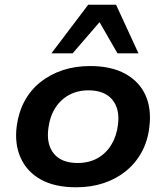

<svg xmlns="http://www.w3.org/2000/svg" viewBox="-20 -784 704 814"><path d="M303 10Q212 10 153 -23Q94 -56 67.5 -115Q41 -174 51 -250Q59 -309 84.5 -356Q110 -403 151.5 -436Q193 -469 246 -486.5Q299 -504 362 -504Q452 -504 511.5 -471Q571 -438 597 -380Q623 -322 613 -244Q606 -185 580 -138Q554 -91 513 -58Q472 -25 419 -7.5Q366 10 303 10ZM309 -93Q357 -93 393 -113Q429 -133 451.5 -169.5Q474 -206 480 -254Q489 -322 456 -361.5Q423 -401 355 -401Q308 -401 272 -381Q236 -361 213.5 -325Q191 -289 185 -240Q176 -172 208.5 -132.5Q241 -93 309 -93ZM198 -558 354 -764H472L567 -558H478L402 -690L288 -558Z"/></svg>

Font: Nunito Sans 10pt SemiExpanded
Style: Bold Italic
Weight: 700
Width: 6
Italic angle: -9°
Designer: Vernon Adams
Foundry: Vernon Adams
Version: Version 3.101;gftools[0.9.27]